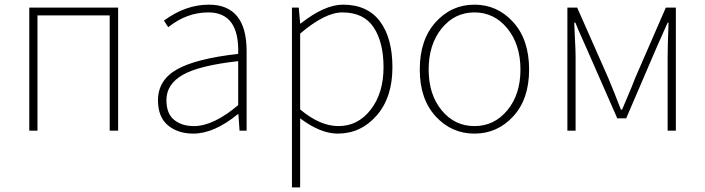

<svg xmlns="http://www.w3.org/2000/svg" viewBox="-20 -560 3020 823"><path d="M105.5 0V-527.3H486.3V0H450.2V-494.1H140.6V0Z M808.6 12.7Q742.2 12.7 699.7 -22.9Q657.2 -58.6 657.2 -129.9Q657.2 -216.8 738.8 -262.7Q820.3 -308.6 1001 -329.1Q1006.8 -506.8 873 -506.8Q780.3 -506.8 701.2 -443.4L682.6 -471.7Q775.4 -540 875 -540Q1037.1 -540 1037.1 -340.8V0H1006.8L1002 -70.3H999Q897.5 12.7 808.6 12.7ZM811.5 -19.5Q894.5 -19.5 1001 -109.4V-297.9Q834 -279.3 763.7 -239.3Q693.4 -199.2 693.4 -130.9Q693.4 -73.2 726.1 -46.4Q758.8 -19.5 811.5 -19.5Z M1266.6 -416V-90.8Q1351.6 -19.5 1430.7 -19.5Q1514.6 -19.5 1569.3 -90.3Q1624 -161.1 1624 -271.5Q1624 -378.9 1581.5 -442.9Q1539.1 -506.8 1447.3 -506.8Q1373 -506.8 1266.6 -416ZM1231.4 243.2V-527.3H1260.7L1266.6 -459H1268.6Q1371.1 -540 1450.2 -540Q1554.7 -540 1608.4 -468.8Q1662.1 -397.5 1662.1 -271.5Q1662.1 -141.6 1594.2 -64.5Q1526.4 12.7 1427.7 12.7Q1353.5 12.7 1266.6 -52.7V243.2Z M1779.3 -261.7Q1779.3 -389.6 1847.2 -464.8Q1915 -540 2013.7 -540Q2112.3 -540 2180.2 -464.8Q2248 -389.6 2248 -261.7Q2248 -135.7 2180.2 -61.5Q2112.3 12.7 2013.7 12.7Q1915 12.7 1847.2 -61.5Q1779.3 -135.7 1779.3 -261.7ZM2210.9 -261.7Q2210.9 -369.1 2154.8 -438Q2098.6 -506.8 2013.7 -506.8Q1928.7 -506.8 1873 -438Q1817.4 -369.1 1817.4 -261.7Q1817.4 -155.3 1873 -87.4Q1928.7 -19.5 2013.7 -19.5Q2098.6 -19.5 2154.8 -87.4Q2210.9 -155.3 2210.9 -261.7Z M2412.1 0V-527.3H2454.1L2586.9 -226.6Q2592.8 -212.9 2612.3 -164.6Q2631.8 -116.2 2641.6 -89.8H2646.5Q2698.2 -210.9 2703.1 -226.6L2834 -527.3H2877V0H2841.8V-318.4Q2841.8 -361.3 2845.7 -462.9H2841.8L2794.9 -357.4L2664.1 -52.7H2626L2492.2 -357.4Q2452.1 -446.3 2446.3 -462.9H2441.4Q2441.4 -454.1 2444.3 -397.9Q2447.3 -341.8 2447.3 -318.4V0Z"/></svg>

Font: Gen Shin Gothic ExtraLight
Style: Regular
Weight: 100
Designer: [Source Han Sans]
Ryoko NISHIZUKA  (kana & ideographs); Paul D. Hunt (Latin, Greek & Cyrillic); Wenlong ZHANG  (bopomofo
Version: Version 1.002.20150607